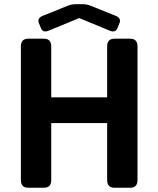

<svg xmlns="http://www.w3.org/2000/svg" viewBox="-20 -882 744 902"><path d="M162.6 -773.9Q153.3 -796.9 181.6 -808.1L300.8 -856Q316.4 -862.3 337.4 -862.3H366.7Q387.7 -862.3 403.3 -856L522.5 -808.1Q550.8 -796.9 541.5 -773.9L531.7 -749.5Q522.5 -726.6 494.6 -738.3L352.5 -796.9H351.6L209.5 -738.3Q181.6 -726.6 172.4 -749.5ZM112.3 0Q78.1 0 78.1 -36.6V-663.6Q78.1 -700.2 112.3 -700.2H186.5Q220.7 -700.2 220.7 -663.6V-424.8H483.4V-663.6Q483.4 -700.2 517.6 -700.2H591.8Q626 -700.2 626 -663.6V-36.6Q626 0 591.8 0H517.6Q483.4 0 483.4 -36.6V-303.7H220.7V-36.6Q220.7 0 186.5 0Z"/></svg>

Font: Istok Web
Style: Bold
Weight: 700
Designer: Andrey V. Panov
Foundry: Andrey V. Panov
Version: Version 1.0.2g